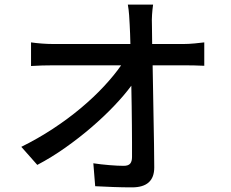

<svg xmlns="http://www.w3.org/2000/svg" viewBox="-20 -776 996 829"><path d="M72 -142Q143 -177 208.5 -220Q274 -263 330 -310Q386 -357 430 -404.5Q474 -452 503 -494H211Q161 -494 114 -491V-593Q134 -590 160 -588Q186 -586 209 -586H543Q542 -632 540 -668Q539 -688 537.5 -710.5Q536 -733 532 -756H641Q638 -735 636.5 -712.5Q635 -690 636 -668L637 -586H773Q794 -586 820.5 -588.5Q847 -591 862 -593V-492Q843 -493 819.5 -493.5Q796 -494 778 -494H639Q640 -441 641 -383Q642 -325 643 -267Q644 -209 645 -154Q646 -99 646 -53Q646 33 550 33Q510 33 469.5 31.5Q429 30 391 28L383 -71Q416 -66 452.5 -63Q489 -60 514 -60Q534 -60 542 -69.5Q550 -79 550 -98Q550 -125 550 -160.5Q550 -196 549.5 -236Q549 -276 548.5 -319.5Q548 -363 547 -406Q516 -364 471.5 -317.5Q427 -271 374 -225.5Q321 -180 261.5 -138Q202 -96 141 -64Z"/></svg>

Font: Kinto Sans Med
Style: Regular
Weight: 500
Designer: Authors: Ryoko NISHIZUKA  (kana & ideographs); Paul D. Hunt (Latin, Greek & Cyrillic); Wenlong ZHANG  (bopomofo); Sandol
Foundry: Adobe Systems Incorporated, ookami Inc.
Version: Version 0.001